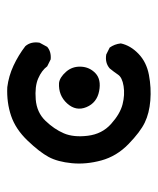

<svg xmlns="http://www.w3.org/2000/svg" viewBox="28 -474 443 540"><g transform="rotate(90 250.0 -203.5)"><path d="M224.6 -2Q193.4 -5.9 164.1 -19.5Q134.8 -33.2 109.4 -52.7Q95.7 -68.4 99.6 -92.8L111.3 -114.3Q125 -126 146.5 -124L166 -114.3Q177.7 -98.6 200.2 -88.9Q222.7 -79.1 259.3 -82Q295.9 -85 319.3 -109.4Q342.8 -133.8 354.5 -161.1Q366.2 -188.5 361.3 -228.5Q356.4 -268.6 328.1 -293.9Q299.8 -319.3 272.9 -326.2Q246.1 -333 221.7 -329.1Q197.3 -325.2 189.5 -313.5Q181.6 -301.8 171.9 -290Q156.2 -276.4 132.8 -280.3L113.3 -290Q103.5 -303.7 101.6 -321.3Q107.4 -348.6 130.9 -371.1Q154.3 -393.6 190.4 -400.4Q226.6 -407.2 262.2 -404.3Q297.9 -401.4 324.2 -388.7Q350.6 -376 384.8 -342.8Q418.9 -309.6 430.7 -266.6Q442.4 -223.6 438.5 -183.6Q434.6 -143.6 420.9 -118.2Q407.2 -92.8 375 -59.1Q342.8 -25.4 305.2 -12.7Q267.6 0 224.6 -2ZM212.9 -147.5Q197.3 -149.4 181.6 -167Q166 -184.6 167 -209Q168 -233.4 185.5 -250Q203.1 -266.6 235.8 -260.3Q268.6 -253.9 280.8 -224.6Q293 -195.3 270.5 -170.4Q248 -145.5 212.9 -147.5Z"/></g></svg>

Font: JasonHandwriting1
Style: Regular
Weight: 400
Version: Version 1.48.20